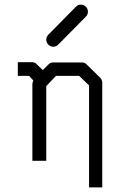

<svg xmlns="http://www.w3.org/2000/svg" viewBox="-20 -745 580 830"><path d="M180 -573Q180 -586 189 -595L308.3 -716Q317.2 -725 329.2 -725Q342.1 -725 351.1 -716Q360 -707 360 -694Q360 -682 351.1 -673L231.7 -552Q222.8 -543 209.8 -543Q197.9 -543 189 -552Q180 -561 180 -573ZM165 -442 189 -466Q198 -475 210 -475H334Q346 -475 354 -467L413 -409Q422 -400 422 -388V65H365V-376L322 -417H222L180 -373V-50H120V-385Q120 -387 124 -397L106 -417H57V-476H120Q132 -476 139 -467Z"/></svg>

Font: ibm3270
Style: Regular
Weight: 400
Monospace: yes
Version: Version 2.0.3